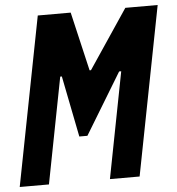

<svg xmlns="http://www.w3.org/2000/svg" viewBox="-54 -779 765 828"><g transform="rotate(-5 328.5 -365.0)"><path d="M140 -730 -2 0H124.5L213.5 -459H220.5L273 -194.5H308L468.5 -459H477.5L388.5 0H517L659 -730H519L348 -475H342L282.5 -730Z"/></g></svg>

Font: Monaspace Neon ExtraBold
Style: Italic
Weight: 800
Italic angle: -11°
Designer: Riley Cran & the Lettermatic Team
Foundry: Lettermatic
Version: Version 1.200 (Monaspace Neon)